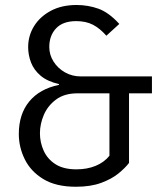

<svg xmlns="http://www.w3.org/2000/svg" viewBox="-20 -718 640 750"><path d="M279 -698.5Q324 -698.5 364.5 -684Q405 -669.5 446 -624.5L395.5 -578.5Q370 -607.5 342.8 -621.5Q315.5 -635.5 278 -635.5Q225.5 -635.5 199 -607.2Q172.5 -579 172.5 -534.5Q172.5 -504 189 -477.8Q205.5 -451.5 233.5 -435.5Q261.5 -419.5 295.5 -419.5H573.5V-353.5H484V-81.5Q469 -62 442.8 -40.5Q416.5 -19 375.5 -3.8Q334.5 11.5 276.5 11.5Q198.5 11.5 149.2 -18.5Q100 -48.5 76.8 -95.8Q53.5 -143 53.5 -194.5Q53.5 -272 94.2 -321.5Q135 -371 210.5 -386.5V-389.5Q165 -400 138.8 -422.2Q112.5 -444.5 101.2 -473.8Q90 -503 90 -534Q90 -578.5 113 -615.8Q136 -653 178.5 -675.8Q221 -698.5 279 -698.5ZM407.5 -353.5H283.5Q231.5 -353.5 199 -329.2Q166.5 -305 151.2 -269.2Q136 -233.5 136 -197.5Q136 -161.5 150.8 -129Q165.5 -96.5 196.8 -76.5Q228 -56.5 278.5 -56.5Q320.5 -56.5 353.8 -70.2Q387 -84 407.5 -109.5Z"/></svg>

Font: Fira Code Light
Style: Regular
Weight: 400
Monospace: yes
Version: Version 5.002